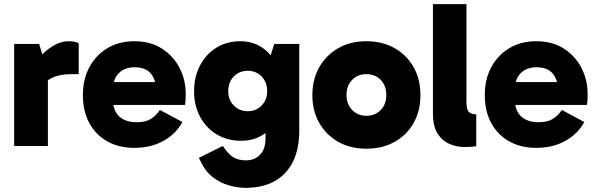

<svg xmlns="http://www.w3.org/2000/svg" viewBox="-20 -701 2861 922"><path d="M168 -490 210 -353V0H48V-490ZM172 -258 146 -269V-397L156 -408Q168 -426 191.5 -448Q215 -470 245.5 -486.5Q276 -503 309 -503Q325 -503 338 -500.5Q351 -498 358 -493V-345H325Q263 -345 224.5 -324.5Q186 -304 172 -258Z M625 9Q551 9 495.5 -22Q440 -53 409 -110Q378 -167 378 -245Q378 -320 409 -378Q440 -436 495.5 -469.5Q551 -503 625 -503Q702 -503 757 -468Q812 -433 842 -375.5Q872 -318 872 -247Q872 -231 871 -218Q870 -205 868 -197H499V-307H743L729 -271Q729 -318 704 -348Q679 -378 627 -378Q579 -378 551 -350Q523 -322 523 -275V-220Q523 -169 553 -141.5Q583 -114 637 -114Q680 -114 705.5 -130.5Q731 -147 748 -173L856 -115Q825 -58 765 -24.5Q705 9 625 9Z M1159 201Q1120 201 1078.5 189Q1037 177 1001.5 149.5Q966 122 944 75L935 57L1050 0Q1074 37 1098.5 53Q1123 69 1161 69Q1202 69 1228.5 42.5Q1255 16 1255 -37V-178H1265V-357H1255L1297 -490H1417V-73Q1417 14 1387 75Q1357 136 1299.5 168.5Q1242 201 1159 201ZM1137 -25Q1072 -25 1021 -55.5Q970 -86 941 -140Q912 -194 912 -263Q912 -332 940.5 -386.5Q969 -441 1019 -472Q1069 -503 1134 -503Q1194 -503 1239 -472.5Q1284 -442 1309.5 -388.5Q1335 -335 1335 -263Q1335 -188 1310.5 -134.5Q1286 -81 1241.5 -53Q1197 -25 1137 -25ZM1170 -167Q1210 -167 1236.5 -194.5Q1263 -222 1263 -263Q1263 -306 1236.5 -333.5Q1210 -361 1170 -361Q1129 -361 1102.5 -333.5Q1076 -306 1076 -263Q1076 -222 1102.5 -194.5Q1129 -167 1170 -167Z M1739 13Q1662 13 1604 -20Q1546 -53 1513 -111Q1480 -169 1480 -244Q1480 -320 1513 -378Q1546 -436 1604 -469.5Q1662 -503 1739 -503Q1817 -503 1875.5 -469.5Q1934 -436 1966.5 -378Q1999 -320 1999 -244Q1999 -169 1966.5 -111Q1934 -53 1875.5 -20Q1817 13 1739 13ZM1739 -145Q1781 -145 1808 -172.5Q1835 -200 1835 -245Q1835 -290 1808 -317.5Q1781 -345 1739 -345Q1698 -345 1671 -317.5Q1644 -290 1644 -245Q1644 -201 1671 -173Q1698 -145 1739 -145Z M2212 5Q2172 5 2137 -10.5Q2102 -26 2080.5 -61Q2059 -96 2059 -154V-681H2220V-211Q2220 -173 2232.5 -162.5Q2245 -152 2267 -152V1Q2258 3 2241.5 4Q2225 5 2212 5Z M2555 9Q2481 9 2425.5 -22Q2370 -53 2339 -110Q2308 -167 2308 -245Q2308 -320 2339 -378Q2370 -436 2425.5 -469.5Q2481 -503 2555 -503Q2632 -503 2687 -468Q2742 -433 2772 -375.5Q2802 -318 2802 -247Q2802 -231 2801 -218Q2800 -205 2798 -197H2429V-307H2673L2659 -271Q2659 -318 2634 -348Q2609 -378 2557 -378Q2509 -378 2481 -350Q2453 -322 2453 -275V-220Q2453 -169 2483 -141.5Q2513 -114 2567 -114Q2610 -114 2635.5 -130.5Q2661 -147 2678 -173L2786 -115Q2755 -58 2695 -24.5Q2635 9 2555 9Z"/></svg>

Font: Gabarito ExtraBold
Style: Regular
Weight: 800
Designer: Leandro Assis / Alvaro Franca / Felipe Casaprima
Foundry: Naipe Foundry
Version: Version 1.000